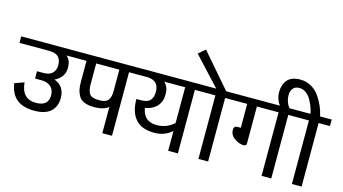

<svg xmlns="http://www.w3.org/2000/svg" viewBox="-120 -1508 3453 1932"><g transform="rotate(15 1607.0 -541.5)"><path d="M44 -257Q73 -41 308 -41Q422 -41 478.5 -92Q535 -143 535 -233Q535 -356 426 -397Q526 -444 526 -548Q526 -621 481 -662H611V-730H-10V-662H297Q366 -662 395.5 -632Q425 -602 425 -546Q425 -494 394 -463Q363 -432 301 -432H234V-356H300Q362 -356 398 -324Q434 -292 434 -234Q434 -122 305 -122Q156 -122 142 -292Z M1030 0H1131V-662H1249V-730H591V-662H688V-446Q688 -398 694.5 -365Q701 -332 719.5 -299Q738 -266 779 -249Q820 -232 882 -232Q982 -232 1030 -274ZM910 -312Q834 -312 811.5 -346Q789 -380 789 -446V-662H1030V-446Q1030 -414 1026.5 -394Q1023 -374 1012 -353Q1001 -332 975.5 -322Q950 -312 910 -312Z M1533 -139Q1638 -139 1716 -206V0H1817V-662H1934V-730H1229V-662H1323Q1443 -658 1443 -541Q1443 -484 1416 -452.5Q1389 -421 1319 -421H1272Q1272 -287 1335.5 -213Q1399 -139 1533 -139ZM1544 -543Q1544 -619 1498 -662H1716V-290Q1639 -220 1536 -220Q1400 -220 1378 -357Q1455 -369 1499.5 -416.5Q1544 -464 1544 -543Z M2125 -730 1820 -1083 1750 -1022 2021 -730H1914V-662H2031V0H2132V-662H2250V-730Z M2230 -662H2362V-413H2324Q2290 -413 2290 -373Q2290 -318 2339 -284.5Q2388 -251 2434 -251Q2463 -251 2463 -279V-662H2689V0H2790V-662H2908V-730H2230Z M3005 -662V0H3106V-662H3224V-730H3103Q3093 -779 3072.5 -828Q3052 -877 3018.5 -926.5Q2985 -976 2932.5 -1006.5Q2880 -1037 2817 -1037Q2724 -1037 2682.5 -987Q2641 -937 2641 -859Q2641 -789 2684 -730H2784Q2741 -784 2741 -856Q2741 -899 2763 -926Q2785 -953 2830 -953Q2867 -953 2898.5 -930Q2930 -907 2950.5 -870.5Q2971 -834 2984 -799Q2997 -764 3003 -730H2888V-662Z"/></g></svg>

Font: Glegoo
Style: Bold
Weight: 700
Version: Version 2.0.1; ttfautohint (v0.9) -r 48 -G 60